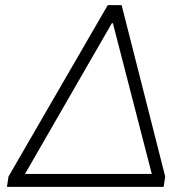

<svg xmlns="http://www.w3.org/2000/svg" viewBox="-20 -725 740 745"><path d="M7 0 13 -40 398 -705H452L621 -40L615 0ZM414 -635 59 -19 64 -50H578L577 -19L418 -635Z"/></svg>

Font: Nunito Sans 7pt SemiExpanded ExtraLight
Style: Italic
Weight: 250
Width: 6
Italic angle: -9°
Designer: Vernon Adams
Foundry: Vernon Adams
Version: Version 3.101;gftools[0.9.27]